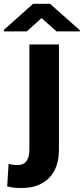

<svg xmlns="http://www.w3.org/2000/svg" viewBox="-81 -758 433 992"><path d="M70.8 -528.3H223.6V13.2Q223.6 110.4 172.1 161.9Q120.6 213.4 30.8 213.4Q10.7 213.4 -6.6 211.7Q-23.9 210 -43.9 205.1L-36.6 88.9Q-25.4 91.8 -14.4 93.3Q-3.4 94.7 11.2 94.7Q70.8 94.7 70.8 13.2ZM177.7 -738.3 331.5 -601.6V-595.7H210.9L133.8 -664.6L57.1 -595.7H-61V-603.5L89.8 -738.3Z"/></svg>

Font: Vazirmatn UI FD ExtraBold
Style: Regular
Weight: 800
Designer: Saber Rastikerdar
Foundry: Saber Rastikerdar
Version: Version 33.003